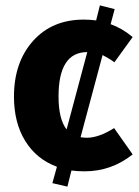

<svg xmlns="http://www.w3.org/2000/svg" viewBox="-20 -621 518 715"><path d="M303 -108Q348 -108 405 -144L474 -46Q395 17 295 17Q270 17 246 14L231 74L175 61L192 0Q116 -28 74 -96Q32 -164 32 -261Q32 -389 103 -468.5Q174 -548 292 -548Q316 -548 338 -545L352 -601L407 -587L392 -531Q436 -515 474 -483L406 -389Q389 -402 362 -416L280 -110Q294 -108 303 -108ZM305 -427Q198 -427 198 -262Q198 -177 228 -139Z"/></svg>

Font: FiraGO
Style: Bold
Weight: 700
Designer: bBox Type
Foundry: bBox Type GmbH
Version: Version 1.001;PS 001.001;hotconv 1.0.88;makeotf.lib2.5.64775